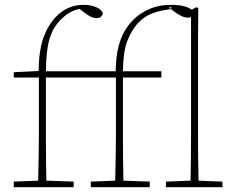

<svg xmlns="http://www.w3.org/2000/svg" viewBox="-20 -775 981 795"><path d="M37 0V-23L138 -27Q139 -74 140 -120.5Q141 -167 141 -213V-454H37V-476L140 -481Q141 -570 161.5 -623.5Q182 -677 219 -713Q266 -755 325 -755Q357 -755 379 -745Q401 -735 406 -721Q405 -713 399 -706.5Q393 -700 380 -700Q367 -700 353.5 -707Q340 -714 320 -730L309 -738Q270 -731 235 -697Q201 -665 186 -617Q171 -569 170 -480H451H459Q460 -540 470 -579.5Q480 -619 495.5 -645.5Q511 -672 530 -691Q554 -717 595 -736Q636 -755 689 -755Q746 -755 774 -735L792 -745L801 -742L800 -606V-213Q800 -172 800.5 -120Q801 -68 802 -27L901 -23V0H667V-23L769 -27Q770 -68 770.5 -120Q771 -172 771 -213V-704Q765 -702 759 -702Q746 -702 732.5 -708Q719 -714 699 -729L688 -737Q647 -733 611.5 -720Q576 -707 550 -678Q524 -649 507 -605Q490 -561 489 -480H648V-454H489V-213Q489 -167 489.5 -120.5Q490 -74 491 -27L600 -23V0H356V-23L457 -27Q458 -74 459 -120.5Q460 -167 460 -213V-454H170V-213Q170 -167 170.5 -120.5Q171 -74 172 -27L285 -23V0ZM679 -745 688 -738 690 -745Z"/></svg>

Font: Source Serif 4 SmText ExtraLight
Style: Regular
Weight: 200
Designer: Frank Grießhammer
Foundry: Adobe
Version: Version 4.005;hotconv 1.1.0;makeotfexe 2.6.0